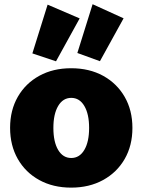

<svg xmlns="http://www.w3.org/2000/svg" viewBox="-20 -858 662 892"><path d="M310.5 13.7Q226.6 13.7 162.6 -21.5Q98.6 -56.6 62.7 -119.4Q26.9 -182.1 26.9 -264.2Q26.9 -345.7 62.7 -408.2Q98.6 -470.7 162.6 -505.9Q226.6 -541 310.5 -541Q395 -541 459 -505.9Q522.9 -470.7 559.1 -408.2Q595.2 -345.7 595.2 -263.7Q595.2 -181.6 559.1 -119.1Q522.9 -56.6 458.7 -21.5Q394.5 13.7 310.5 13.7ZM311 -124Q349.6 -124 371.8 -161.6Q394 -199.2 394 -263.7Q394 -328.1 371.8 -365.7Q349.6 -403.3 311 -403.3Q272.5 -403.3 250.2 -365.7Q228 -328.1 228 -263.7Q228 -198.7 250.2 -161.4Q272.5 -124 311 -124ZM240.2 -573.2 130.4 -609.9 201.2 -836.4 350.1 -772.5ZM444.3 -573.7 339.4 -611.8 410.2 -838.4 554.2 -772.9Z"/></svg>

Font: Schibsted Grotesk Black
Style: Regular
Weight: 900
Designer: Bakken & Baeck AS, Henrik Kongsvoll
Foundry: Schibsted ASA
Version: Version 1.100;gftools[0.9.25]